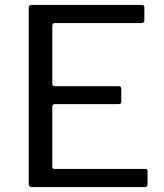

<svg xmlns="http://www.w3.org/2000/svg" viewBox="-20 -762 668 782"><path d="M109 -742H558Q568 -742 568 -731V-680Q568 -668 555 -668H206Q198 -668 195.5 -665.5Q193 -663 193 -656V-422Q193 -411 204 -411H463Q474 -411 474 -400V-347Q474 -338 463 -338H204Q193 -338 193 -327V-84Q193 -78 195 -76Q197 -74 203 -74H570Q576 -74 578.5 -72Q581 -70 581 -64V-11Q581 0 570 0H111Q103 0 100 -3Q97 -6 97 -14V-728Q97 -736 99.5 -739Q102 -742 109 -742Z"/></svg>

Font: Libre Franklin
Style: Regular
Weight: 400
Designer: Pablo Impallari, Rodrigo Fuenzalida
Foundry: Impallari Type
Version: Version 1.002; ttfautohint (v1.5)